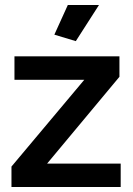

<svg xmlns="http://www.w3.org/2000/svg" viewBox="-20 -750 533 770"><path d="M377 -730 284 -585 198 -611 252 -730ZM26 0V-82L318 -430H38V-524H459V-442L169 -94H464V0Z"/></svg>

Font: Raleway
Style: Bold
Weight: 700
Designer: Matt McInerney, Pablo Impallari, Rodrigo Fuenzalida
Foundry: Matt McInerney, Pablo Impallari, Rodrigo Fuenzalida
Version: Version 3.000